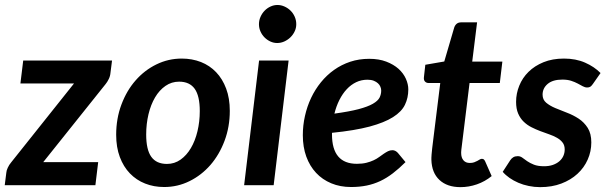

<svg xmlns="http://www.w3.org/2000/svg" viewBox="-32 -762 2504 790"><path d="M422.5 -462 429 -513H63.5L52 -418.5H272.5L14 -94C8.3 -87.3 3.7 -80 0 -72C-3.7 -64 -5.7 -57.2 -6 -51.5L-12.5 0H360.5L372 -95H146L402.5 -416C407.2 -421.7 411.5 -428.6 415.5 -436.8C419.5 -444.9 421.8 -453.3 422.5 -462Z M655 -87.5C626 -87.5 604.5 -97.2 590.5 -116.8C576.5 -136.2 569.5 -166.8 569.5 -208.5C569.5 -237.8 572.7 -265.7 579 -292C585.3 -318.3 594.3 -341.4 606 -361.2C617.7 -381.1 631.9 -396.8 648.8 -408.5C665.6 -420.2 684.3 -426 705 -426C733.7 -426 755 -416.2 769 -396.8C783 -377.2 790 -346.7 790 -305C790 -276 786.8 -248.3 780.5 -222C774.2 -195.7 765.2 -172.6 753.5 -152.8C741.8 -132.9 727.7 -117.1 711 -105.2C694.3 -93.4 675.7 -87.5 655 -87.5ZM643.5 7.5C680.5 7.5 715.3 -0.6 748 -16.8C780.7 -32.9 809.2 -55.1 833.8 -83.2C858.2 -111.4 877.7 -144.6 892 -182.8C906.3 -220.9 913.5 -262 913.5 -306C913.5 -340.3 908.5 -370.8 898.5 -397.5C888.5 -424.2 874.8 -446.7 857.2 -465C839.8 -483.3 818.9 -497.2 794.8 -506.8C770.6 -516.2 744.3 -521 716 -521C679 -521 644.2 -513 611.5 -497C578.8 -481 550.2 -459 525.8 -431C501.2 -403 481.8 -369.8 467.5 -331.5C453.2 -293.2 446 -251.8 446 -207.5C446 -173.2 451 -142.7 461 -116C471 -89.3 484.8 -66.8 502.5 -48.5C520.2 -30.2 541 -16.2 565 -6.8C589 2.8 615.2 7.5 643.5 7.5Z M1155.5 -513H1034L972.5 0H1094ZM1187 -662.5C1187 -673.5 1184.8 -683.8 1180.5 -693.5C1176.2 -703.2 1170.4 -711.5 1163.2 -718.5C1156.1 -725.5 1147.8 -731.1 1138.5 -735.2C1129.2 -739.4 1119.5 -741.5 1109.5 -741.5C1099.8 -741.5 1090.4 -739.4 1081.2 -735.2C1072.1 -731.1 1064 -725.4 1057 -718.2C1050 -711.1 1044.3 -702.7 1040 -693C1035.7 -683.3 1033.5 -673.2 1033.5 -662.5C1033.5 -651.8 1035.6 -641.8 1039.8 -632.5C1043.9 -623.2 1049.5 -615 1056.5 -608C1063.5 -601 1071.5 -595.4 1080.5 -591.2C1089.5 -587.1 1098.8 -585 1108.5 -585C1118.5 -585 1128.2 -587.1 1137.5 -591.2C1146.8 -595.4 1155.2 -601 1162.5 -608C1169.8 -615 1175.8 -623.2 1180.2 -632.5C1184.8 -641.8 1187 -651.8 1187 -662.5Z M1648 -394C1648 -408.3 1644.7 -423 1638 -438C1631.3 -453 1621.2 -466.6 1607.8 -478.8C1594.2 -490.9 1577.4 -500.8 1557.2 -508.5C1537.1 -516.2 1513.7 -520 1487 -520C1459.3 -520 1433.4 -516 1409.2 -508C1385.1 -500 1362.9 -488.8 1342.8 -474.5C1322.6 -460.2 1304.5 -443.2 1288.5 -423.5C1272.5 -403.8 1259 -382.3 1248 -359C1237 -335.7 1228.6 -311 1222.8 -285C1216.9 -259 1214 -232.5 1214 -205.5C1214 -173.2 1218.8 -143.9 1228.2 -117.8C1237.8 -91.6 1251.2 -69.2 1268.5 -50.8C1285.8 -32.2 1306.7 -17.9 1331 -7.8C1355.3 2.4 1382.5 7.5 1412.5 7.5C1435.5 7.5 1456.8 5.5 1476.5 1.5C1496.2 -2.5 1514.8 -8.7 1532.5 -17C1550.2 -25.3 1567.5 -36 1584.5 -49C1601.5 -62 1618.8 -77.3 1636.5 -95L1605 -133C1602 -136.3 1598.6 -139 1594.8 -141C1590.9 -143 1587 -144 1583 -144C1576.3 -144 1570.2 -142.6 1564.5 -139.8C1558.8 -136.9 1553.1 -133.5 1547.2 -129.5C1541.4 -125.5 1535.1 -121 1528.2 -116C1521.4 -111 1513.8 -106.5 1505.2 -102.5C1496.8 -98.5 1486.8 -95.1 1475.5 -92.2C1464.2 -89.4 1451.2 -88 1436.5 -88C1368.2 -88 1334 -128.3 1334 -209V-215.5C1396.7 -221.8 1448.2 -230.4 1488.8 -241.2C1529.2 -252.1 1561.3 -265 1585 -280C1608.7 -295 1625.1 -312 1634.2 -331C1643.4 -350 1648 -371 1648 -394ZM1480 -434C1490 -434 1498.6 -432.6 1505.8 -429.8C1512.9 -426.9 1518.8 -423.4 1523.2 -419.2C1527.8 -415.1 1531.1 -410.3 1533.2 -405C1535.4 -399.7 1536.5 -394.5 1536.5 -389.5C1536.5 -379.2 1534.2 -369.5 1529.8 -360.5C1525.2 -351.5 1516.1 -343 1502.2 -335C1488.4 -327 1468.9 -319.7 1443.8 -313C1418.6 -306.3 1385.3 -300.2 1344 -294.5C1349 -314.8 1355.8 -333.6 1364.5 -350.8C1373.2 -367.9 1383.2 -382.7 1394.8 -395C1406.2 -407.3 1419.2 -416.9 1433.5 -423.8C1447.8 -430.6 1463.3 -434 1480 -434Z M1743 -104.5C1744 -68.8 1755.1 -41.2 1776.2 -21.5C1797.4 -1.8 1826.2 8 1862.5 8C1885.5 8 1908.1 4.2 1930.2 -3.5C1952.4 -11.2 1972.7 -22.5 1991 -37.5L1964.5 -97.5C1962.8 -101.2 1961 -103.9 1959 -105.8C1957 -107.6 1954.2 -108.5 1950.5 -108.5C1947.8 -108.5 1945 -107.6 1942 -105.8C1939 -103.9 1935.7 -102 1932 -100C1928.3 -98 1924 -96.1 1919 -94.2C1914 -92.4 1908 -91.5 1901 -91.5C1889.7 -91.5 1880.9 -95.2 1874.8 -102.5C1868.6 -109.8 1865.5 -119.8 1865.5 -132.5V-136.2C1865.5 -138.1 1865.8 -141.2 1866.2 -145.8C1866.8 -150.2 1867.5 -156.5 1868.5 -164.5C1869.5 -172.5 1870.8 -183.3 1872.5 -197L1900 -420.5H2024.5L2035 -508.5H1911L1931 -670H1865C1858 -670 1852.2 -668.2 1847.5 -664.5C1842.8 -660.8 1839.3 -655.7 1837 -649L1796 -509L1718 -495.5L1712.5 -446.5C1711.2 -437.8 1712.4 -431.3 1716.2 -427C1720.1 -422.7 1725 -420.5 1731 -420.5H1779.5L1751 -190.5C1749 -174.5 1747.4 -161.4 1746.2 -151.2C1745.1 -141.1 1744.2 -132.9 1743.8 -126.8C1743.2 -120.6 1743 -115.9 1743 -112.8Z M2407.5 -416.5 2439 -461.5C2422 -478.8 2400.8 -493.1 2375.5 -504.2C2350.2 -515.4 2321.2 -521 2288.5 -521C2256.8 -521 2228.8 -516 2204.2 -506C2179.8 -496 2159.2 -482.8 2142.5 -466.2C2125.8 -449.8 2113.2 -430.8 2104.5 -409.2C2095.8 -387.8 2091.5 -365.7 2091.5 -343C2091.5 -324 2094.3 -307.9 2100 -294.8C2105.7 -281.6 2113.2 -270.4 2122.8 -261.2C2132.2 -252.1 2142.9 -244.5 2154.8 -238.5C2166.6 -232.5 2178.8 -227.2 2191.2 -222.5C2203.8 -217.8 2216 -213.4 2228 -209.2C2240 -205.1 2250.8 -200.2 2260.2 -194.8C2269.8 -189.2 2277.3 -182.8 2283 -175.2C2288.7 -167.8 2291.5 -158.3 2291.5 -147C2291.5 -137.7 2289.7 -128.8 2286 -120.5C2282.3 -112.2 2276.8 -104.8 2269.5 -98.5C2262.2 -92.2 2253.2 -87.2 2242.8 -83.5C2232.2 -79.8 2220.2 -78 2206.5 -78C2189.5 -78 2175.6 -80.2 2164.8 -84.5C2153.9 -88.8 2144.8 -93.6 2137.2 -98.8C2129.8 -103.9 2123.2 -108.7 2117.5 -113C2111.8 -117.3 2105.5 -119.5 2098.5 -119.5C2091.2 -119.5 2085 -118 2080 -115C2075 -112 2070.7 -107.7 2067 -102L2036.5 -55C2044.2 -46 2053.5 -37.7 2064.5 -30C2075.5 -22.3 2087.6 -15.7 2100.8 -10C2113.9 -4.3 2128.2 0.1 2143.5 3.2C2158.8 6.4 2174.5 8 2190.5 8C2222.8 8 2251.9 3.1 2277.8 -6.8C2303.6 -16.6 2325.7 -29.9 2344 -46.8C2362.3 -63.6 2376.4 -83.2 2386.2 -105.5C2396.1 -127.8 2401 -151.3 2401 -176C2401 -200.3 2396.1 -220.2 2386.2 -235.8C2376.4 -251.2 2364 -263.9 2349 -273.8C2334 -283.6 2317.9 -291.8 2300.8 -298.2C2283.6 -304.8 2267.5 -311.2 2252.5 -317.5C2237.5 -323.8 2225.1 -331.2 2215.2 -339.5C2205.4 -347.8 2200.5 -358.8 2200.5 -372.5C2200.5 -390.2 2207.5 -404.9 2221.5 -416.8C2235.5 -428.6 2255.7 -434.5 2282 -434.5C2296 -434.5 2308.1 -432.8 2318.2 -429.5C2328.4 -426.2 2337.4 -422.4 2345.2 -418.2C2353.1 -414.1 2360 -410.3 2366 -407C2372 -403.7 2378 -402 2384 -402C2389.3 -402 2393.7 -403.1 2397 -405.2C2400.3 -407.4 2403.8 -411.2 2407.5 -416.5Z"/></svg>

Font: Lato
Style: Bold Italic
Weight: 700
Italic angle: -7°
Designer: Lukasz Dziedzic
Foundry: tyPoland Lukasz Dziedzic
Version: Version 2.007; 2014-02-27